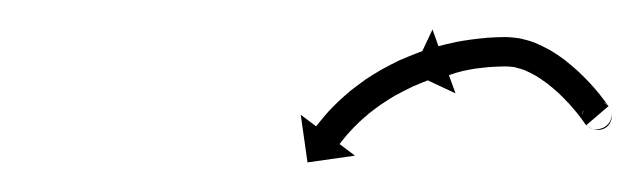

<svg xmlns="http://www.w3.org/2000/svg" viewBox="-20 -434 437 131"><path d="M324.1 -388.7C324.6 -388.7 325.1 -388.7 325.6 -388.7L325.6 -408.7C325 -408.7 324.5 -408.7 323.9 -408.7C323.9 -408.7 323.9 -408.7 323.9 -408.7C323.9 -408.7 323.9 -408.7 323.9 -408.7C322.3 -408.7 320.7 -408.6 319.2 -408.6C319.2 -408.6 319.1 -408.6 319.1 -408.6C319.1 -408.6 319.1 -408.6 319.1 -408.6C316.6 -408.5 314.2 -408.3 311.8 -408.2C311.8 -408.2 311.7 -408.2 311.7 -408.1C311.6 -408.1 311.6 -408.1 311.6 -408.1C308.5 -407.9 305.3 -407.5 302.2 -407.1C302.2 -407.1 302.1 -407.1 302.1 -407.1C302 -407.1 302 -407.1 302 -407.1C298.3 -406.6 294.6 -406 290.9 -405.3C290.9 -405.3 290.9 -405.3 290.8 -405.2C290.8 -405.2 290.7 -405.2 290.7 -405.2C286.6 -404.4 282.6 -403.4 278.5 -402.3C278.5 -402.3 278.5 -402.3 278.4 -402.3C278.4 -402.3 278.3 -402.3 278.3 -402.3C274 -401 269.8 -399.7 265.6 -398.2C265.6 -398.2 265.5 -398.2 265.5 -398.1C265.4 -398.1 265.4 -398.1 265.4 -398.1C261.1 -396.5 256.9 -394.7 252.7 -392.9C252.7 -392.9 252.6 -392.9 252.6 -392.8C252.5 -392.8 252.4 -392.8 252.4 -392.8C248.3 -390.8 244.3 -388.7 240.3 -386.5C240.3 -386.5 240.3 -386.5 240.2 -386.5C240.1 -386.4 240.1 -386.4 240.1 -386.4C236.3 -384.2 232.6 -381.9 229 -379.5C229 -379.5 228.9 -379.4 228.9 -379.4C228.8 -379.3 228.8 -379.3 228.8 -379.3C225.5 -376.9 222.2 -374.5 219 -372C219 -372 219 -372 218.9 -371.9C218.9 -371.9 218.8 -371.8 218.8 -371.8C216.1 -369.5 213.4 -367.1 210.8 -364.7C210.8 -364.7 210.7 -364.6 210.7 -364.6C210.6 -364.6 210.6 -364.5 210.6 -364.5C208.4 -362.4 206.3 -360.2 204.2 -358C204.2 -358 204.2 -358 204.2 -358C204.1 -357.9 204.1 -357.9 204.1 -357.9C202.6 -356.2 201 -354.4 199.6 -352.6C199.6 -352.6 199.5 -352.6 199.5 -352.6C199.5 -352.6 199.5 -352.5 199.5 -352.5C198.5 -351.4 197.6 -350.2 196.7 -349C196.7 -349 196.7 -349 196.7 -349C196.7 -349 196.6 -349 196.6 -349C196.3 -348.6 196 -348.2 195.7 -347.8L185.2 -355.7L189.8 -323.2L222.2 -327.8L211.7 -335.7C212 -336.1 212.3 -336.5 212.6 -336.9C212.6 -336.9 212.6 -336.9 212.5 -336.8C212.5 -336.8 212.5 -336.8 212.5 -336.8C213.3 -337.9 214.2 -338.9 215 -339.9C215 -339.9 215 -339.9 215 -339.9C214.9 -339.9 214.9 -339.8 214.9 -339.8C216.2 -341.4 217.6 -343 219 -344.5C219 -344.5 219 -344.5 218.9 -344.5C218.9 -344.4 218.9 -344.4 218.9 -344.4C220.7 -346.4 222.6 -348.3 224.6 -350.2C224.6 -350.2 224.5 -350.2 224.5 -350.1C224.4 -350.1 224.4 -350.1 224.4 -350.1C226.8 -352.3 229.2 -354.4 231.7 -356.5C231.7 -356.5 231.7 -356.5 231.6 -356.4C231.6 -356.4 231.5 -356.4 231.5 -356.4C234.4 -358.6 237.3 -360.9 240.3 -363C240.3 -363 240.3 -362.9 240.2 -362.9C240.2 -362.9 240.1 -362.8 240.1 -362.8C243.4 -365 246.8 -367.2 250.2 -369.2C250.2 -369.2 250.2 -369.1 250.1 -369.1C250 -369.1 250 -369 250 -369C253.6 -371 257.3 -372.9 261.1 -374.7C261.1 -374.7 261 -374.7 260.9 -374.7C260.9 -374.6 260.8 -374.6 260.8 -374.6C264.7 -376.3 268.5 -377.9 272.5 -379.4C272.5 -379.4 272.4 -379.4 272.3 -379.4C272.3 -379.3 272.2 -379.3 272.2 -379.3C276.1 -380.7 280 -381.9 283.9 -383.1C283.9 -383.1 283.8 -383 283.8 -383C283.7 -383 283.6 -383 283.6 -383C287.4 -384 291.1 -384.9 294.9 -385.7C294.9 -385.7 294.8 -385.6 294.7 -385.6C294.7 -385.6 294.6 -385.6 294.6 -385.6C298 -386.3 301.4 -386.8 304.8 -387.3C304.8 -387.3 304.8 -387.3 304.7 -387.3C304.7 -387.3 304.6 -387.3 304.6 -387.3C307.5 -387.7 310.4 -388 313.3 -388.2C313.3 -388.2 313.3 -388.2 313.3 -388.2C313.2 -388.2 313.2 -388.2 313.2 -388.2C315.4 -388.4 317.7 -388.5 319.9 -388.6C319.9 -388.6 319.9 -388.6 319.9 -388.6C319.8 -388.6 319.8 -388.6 319.8 -388.6C321.2 -388.6 322.7 -388.7 324.1 -388.7C324.1 -388.7 324.1 -388.7 324.1 -388.7C324.1 -388.7 324.1 -388.7 324.1 -388.7ZM393.3 -346.9C387 -342.7 379.8 -348.6 379.9 -348.5L395.1 -361.5C390.5 -366.9 382.8 -365.8 378.8 -359.9C377.7 -358.4 377.4 -356 377.5 -354.1C377.6 -353.7 377.7 -352.7 377.7 -353C377.1 -360.5 376.5 -358.4 391.9 -364C393.3 -364.5 396.6 -359.4 395.5 -361C395.5 -361 395.5 -361.1 395.5 -361.1C395.4 -361.1 395.4 -361.2 395.4 -361.2C394.6 -362.3 393.8 -363.5 393 -364.6C393 -364.6 393 -364.6 392.9 -364.7C392.9 -364.7 392.9 -364.7 392.9 -364.7C391.5 -366.6 390 -368.5 388.6 -370.3C388.6 -370.3 388.5 -370.3 388.5 -370.4C388.5 -370.4 388.5 -370.4 388.5 -370.4C386.5 -372.8 384.5 -375.1 382.4 -377.4C382.4 -377.4 382.4 -377.5 382.3 -377.5C382.3 -377.5 382.2 -377.6 382.2 -377.6C379.8 -380.2 377.2 -382.7 374.6 -385.2C374.6 -385.2 374.6 -385.3 374.5 -385.3C374.5 -385.4 374.4 -385.4 374.4 -385.4C371.5 -388 368.6 -390.5 365.5 -392.9C365.5 -392.9 365.4 -393 365.4 -393C365.3 -393.1 365.2 -393.2 365.2 -393.2C362.1 -395.5 358.8 -397.7 355.5 -399.7C355.5 -399.7 355.4 -399.8 355.3 -399.8C355.2 -399.9 355.1 -399.9 355.1 -399.9C351.8 -401.7 348.4 -403.4 345 -404.8C345 -404.8 344.9 -404.9 344.7 -404.9C344.6 -405 344.5 -405 344.5 -405C341.3 -406.2 338 -407.1 334.7 -407.8C334.7 -407.8 334.5 -407.9 334.4 -407.9C334.2 -407.9 334.1 -407.9 334.1 -407.9C330.8 -408.4 327.6 -408.7 324.4 -408.7C324.4 -408.7 324.3 -408.7 324.2 -408.7C324.1 -408.7 324.1 -408.7 324.1 -408.7C319.9 -408.6 315.8 -408.4 311.6 -408.2C311.6 -408.2 311.6 -408.1 311.5 -408.1C311.4 -408.1 311.4 -408.1 311.4 -408.1C307.8 -407.8 304.2 -407.4 300.6 -406.9C300.6 -406.9 300.6 -406.8 300.5 -406.8C300.4 -406.8 300.4 -406.8 300.4 -406.8C297.5 -406.3 294.6 -405.8 291.7 -405.1C291.7 -405.1 291.6 -405.1 291.6 -405.1C291.5 -405.1 291.5 -405.1 291.5 -405.1C289.3 -404.5 287.2 -404 285.1 -403.4C285.1 -403.4 285 -403.4 285 -403.3C284.9 -403.3 284.9 -403.3 284.9 -403.3C283.6 -402.9 282.3 -402.5 281 -402C281 -402 280.9 -402 280.9 -402C280.9 -402 280.9 -402 280.9 -402C280.4 -401.8 280 -401.7 279.5 -401.5L275.1 -413.9L261.1 -384.2L290.8 -370.3L286.3 -382.7C286.7 -382.9 287.1 -383 287.5 -383.1C287.5 -383.1 287.5 -383.1 287.5 -383.1C287.5 -383.1 287.5 -383.1 287.5 -383.1C288.6 -383.5 289.7 -383.9 290.8 -384.2C290.8 -384.2 290.8 -384.2 290.8 -384.2C290.7 -384.2 290.7 -384.2 290.7 -384.2C292.5 -384.7 294.4 -385.2 296.3 -385.7C296.3 -385.7 296.2 -385.6 296.1 -385.6C296.1 -385.6 296 -385.6 296 -385.6C298.6 -386.2 301.2 -386.7 303.8 -387.1C303.8 -387.1 303.7 -387.1 303.6 -387.1C303.6 -387.1 303.5 -387.1 303.5 -387.1C306.7 -387.5 310 -387.9 313.2 -388.2C313.2 -388.2 313.2 -388.2 313.1 -388.2C313.1 -388.2 313 -388.2 313 -388.2C316.8 -388.5 320.6 -388.6 324.5 -388.7C324.5 -388.7 324.4 -388.7 324.3 -388.7C324.2 -388.7 324.2 -388.7 324.2 -388.7C326.5 -388.7 328.8 -388.5 331.1 -388.2C331.1 -388.2 331 -388.2 330.8 -388.2C330.6 -388.3 330.5 -388.3 330.5 -388.3C333 -387.7 335.4 -387 337.8 -386.2C337.8 -386.2 337.7 -386.2 337.5 -386.3C337.4 -386.3 337.3 -386.4 337.3 -386.4C340.1 -385.2 342.8 -383.9 345.4 -382.4C345.4 -382.4 345.3 -382.5 345.2 -382.5C345.1 -382.6 345 -382.7 345 -382.7C347.9 -380.9 350.7 -379 353.4 -377C353.4 -377 353.3 -377.1 353.3 -377.1C353.2 -377.2 353.1 -377.2 353.1 -377.2C355.8 -375.1 358.5 -372.9 361 -370.6C361 -370.6 361 -370.6 360.9 -370.7C360.9 -370.7 360.8 -370.8 360.8 -370.8C363.2 -368.5 365.5 -366.2 367.7 -363.8C367.7 -363.8 367.7 -363.9 367.6 -363.9C367.6 -364 367.6 -364 367.6 -364C369.4 -361.9 371.3 -359.8 373.1 -357.6C373.1 -357.6 373 -357.7 373 -357.7C373 -357.8 373 -357.8 373 -357.8C374.3 -356.1 375.6 -354.5 376.9 -352.8C376.9 -352.8 376.9 -352.8 376.8 -352.8C376.8 -352.8 376.8 -352.9 376.8 -352.9C377.5 -351.9 378.2 -350.9 378.9 -349.9C378.9 -349.9 378.9 -349.9 378.9 -349.9C378.9 -349.9 378.8 -350 378.8 -350C384.1 -342 398.2 -346 397.3 -357C397.2 -358.5 397.6 -354.1 397.2 -352.7C396.5 -350.3 395.5 -348.3 393.3 -346.9Z"/></svg>

Font: FRB American Cursive Just Arrows Ultra
Style: Bold Italic
Weight: 1000
Italic angle: -25°
Version: Version 2.0;Modular Font Editor K font №1